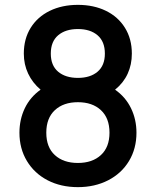

<svg xmlns="http://www.w3.org/2000/svg" viewBox="-20 -755 642 790"><path d="M541.5 -209Q541.5 -143.5 510.8 -92.5Q480 -41.5 425 -13.2Q370 15 300.5 15Q230.5 15 176 -13.2Q121.5 -41.5 90.8 -92.5Q60 -143.5 60 -209Q60 -263.5 82 -309.5Q104 -355.5 147 -386Q113.5 -414.5 95.8 -452.2Q78 -490 78 -534.5Q78 -595 106.2 -640.5Q134.5 -686 185 -710.5Q235.5 -735 300.5 -735Q365.5 -735 415.8 -710.5Q466 -686 494.2 -640.5Q522.5 -595 522.5 -534.5Q522.5 -489 505.2 -451.5Q488 -414 453.5 -386Q496.5 -356 519 -309.8Q541.5 -263.5 541.5 -209ZM189 -534.5Q189 -485.5 219.2 -460Q249.5 -434.5 300.5 -434.5Q351.5 -434.5 381.5 -460Q411.5 -485.5 411.5 -534.5Q411.5 -584 381.5 -609.8Q351.5 -635.5 300.5 -635.5Q249.5 -635.5 219.2 -609.8Q189 -584 189 -534.5ZM430.5 -209Q430.5 -269 395.2 -301.8Q360 -334.5 300.5 -334.5Q241 -334.5 205.8 -301.8Q170.5 -269 170.5 -209Q170.5 -149 205.8 -116.8Q241 -84.5 300.5 -84.5Q360 -84.5 395.2 -117Q430.5 -149.5 430.5 -209Z"/></svg>

Font: Hauora SemiBold
Style: Regular
Weight: 600
Designer: Wayne Shih
Foundry: WCYS
Version: Version 1.001